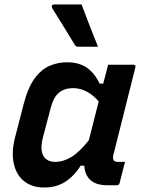

<svg xmlns="http://www.w3.org/2000/svg" viewBox="-20 -824 640 854"><path d="M278 -547Q331 -547 366 -523Q401 -499 423 -452H439Q444 -470 449 -489.5Q454 -509 461 -536H574Q585 -536 582 -524Q558 -427 532 -324.5Q506 -222 484 -134Q477 -104 504 -104H536Q530 -81 524 -57Q518 -33 512 -10Q509 0 499 0H457Q408 0 382.5 -23Q357 -46 355 -87H339Q309 -40 269.5 -15Q230 10 177 10Q123 10 88 -17.5Q53 -45 41.5 -95.5Q30 -146 47 -213L85 -360Q104 -434 133.5 -474.5Q163 -515 200 -531Q237 -547 278 -547ZM181 -120Q197 -104 225 -104Q262 -104 298 -126Q334 -148 375 -200Q386 -243 397 -286Q408 -329 419 -373Q396 -400 367 -416Q338 -432 304 -432Q267 -432 242.5 -412Q218 -392 205 -342L170 -209Q155 -146 181 -120ZM343 -804Q361 -756 379 -709Q397 -662 416 -616H328Q317 -616 313 -624Q284 -672 261.5 -708.5Q239 -745 212 -788Q209 -793 211 -798.5Q213 -804 220 -804Z"/></svg>

Font: Recursive Mn Lnr St SmB
Style: Italic
Weight: 600
Italic angle: -15°
Monospace: yes
Version: Version 1.079;hotconv 1.0.112;makeotfexe 2.5.65598; ttfautoh